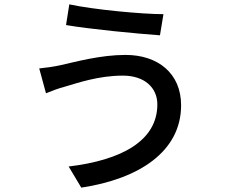

<svg xmlns="http://www.w3.org/2000/svg" viewBox="-20 -811 1040 881"><path d="M298 -791 283 -696C395 -677 603 -657 714 -649L730 -746C631 -746 409 -767 298 -791ZM702 -332C702 -165 538 -76 295 -47L353 50C617 10 811 -115 811 -328C811 -475 704 -559 556 -559C442 -559 330 -528 258 -512C227 -505 191 -500 160 -497L191 -383C218 -394 249 -406 280 -414C336 -430 431 -464 544 -464C644 -464 702 -408 702 -332Z"/></svg>

Font: Spoqa Han Sans Neo Medium
Style: Regular
Weight: 500
Designer: [Spoqa Han Sans Neo] Dong-huui Kim ___ Younghwa Kang ___ Yujin Lee ___ [Noto Sans] Ryoko NISHIZUKA ____ (kana & ideograp
Foundry: Spoqa (http://www.spoqa-han-sans.com)
Version: Version 1.100;hotconv 1.0.109;makeotfexe 2.5.65596